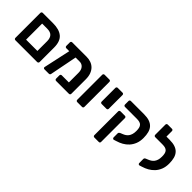

<svg xmlns="http://www.w3.org/2000/svg" viewBox="96 -1676 2833 2833"><g transform="rotate(45 1512.5 -259.5)"><path d="M90 0Q79 0 72 -7Q65 -14 65 -25V-546Q65 -557 72 -564Q79 -571 90 -571H305Q436 -571 503 -513.5Q570 -456 570 -327V-25Q570 -15 562.5 -7.5Q555 0 544 0ZM195 -118H431V-322Q431 -385 400 -419Q369 -453 300 -453H195Z M898 -448 815 -25Q814 -14 806.5 -7Q799 0 789 0H696Q686 0 679 -7Q672 -14 674 -25L766 -448H705Q694 -448 687 -455Q680 -462 680 -473V-546Q680 -557 687 -564Q694 -571 705 -571H1005Q1054 -571 1095.5 -556Q1137 -541 1167.5 -510.5Q1198 -480 1215 -434.5Q1232 -389 1232 -327V-25Q1232 -14 1225 -7Q1218 0 1207 0H940Q929 0 922 -7Q915 -14 915 -25V-93Q915 -104 922 -111Q929 -118 940 -118H1088V-319Q1088 -380 1058.5 -414Q1029 -448 984 -448Z M1381 0Q1370 0 1363 -7Q1356 -14 1356 -25V-546Q1356 -557 1363 -564Q1370 -571 1381 -571H1481Q1492 -571 1498.5 -564Q1505 -557 1505 -546V-25Q1505 -14 1498.5 -7Q1492 0 1481 0Z M1655 -235Q1644 -235 1637 -242Q1630 -249 1630 -260V-546Q1630 -557 1637 -564Q1644 -571 1655 -571H1755Q1766 -571 1772.5 -564Q1779 -557 1779 -546V-260Q1779 -249 1772.5 -242Q1766 -235 1755 -235Z M2154 12Q2144 14 2136 6.5Q2128 -1 2128 -12V-96Q2128 -105 2134.5 -113Q2141 -121 2152 -126L2186 -140Q2210 -149 2230.5 -162.5Q2251 -176 2266 -196Q2281 -216 2290 -245.5Q2299 -275 2299 -315Q2299 -351 2293 -376.5Q2287 -402 2272.5 -418Q2258 -434 2234.5 -441Q2211 -448 2175 -448H1929Q1918 -448 1911 -455Q1904 -462 1904 -473V-548Q1904 -558 1911.5 -564.5Q1919 -571 1929 -571H2203Q2270 -571 2316.5 -555Q2363 -539 2392 -507.5Q2421 -476 2434 -428.5Q2447 -381 2447 -317Q2447 -248 2426 -195.5Q2405 -143 2370 -104.5Q2335 -66 2289.5 -40.5Q2244 -15 2195 -1ZM1929 191Q1918 191 1911 184Q1904 177 1904 166V-330Q1904 -341 1911 -348Q1918 -355 1929 -355H2020Q2031 -355 2038 -348Q2045 -341 2045 -330V166Q2045 191 2020 191Z M2689 12Q2679 14 2671 6.5Q2663 -1 2663 -12V-96Q2663 -116 2687 -126L2721 -140Q2744 -149 2764.5 -162.5Q2785 -176 2800.5 -196Q2816 -216 2825 -245.5Q2834 -275 2834 -315Q2834 -351 2828 -376.5Q2822 -402 2807.5 -418Q2793 -434 2769 -441Q2745 -448 2709 -448H2684H2682H2560Q2549 -448 2542 -455Q2535 -462 2535 -473V-685Q2535 -696 2542 -703Q2549 -710 2560 -710H2647Q2658 -710 2664.5 -703Q2671 -696 2671 -685V-571H2737Q2805 -571 2851.5 -555Q2898 -539 2927 -507.5Q2956 -476 2969 -428.5Q2982 -381 2982 -317Q2982 -248 2961 -195.5Q2940 -143 2904.5 -104.5Q2869 -66 2823.5 -40.5Q2778 -15 2730 -1Z"/></g></svg>

Font: Fz Rubik SemBd
Style: Regular
Weight: 600
Designer: Hubert and Fischer
Foundry: Hubert and Fischer
Version: Vit hóa bi FontZin.com